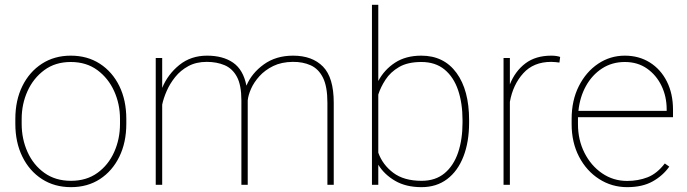

<svg xmlns="http://www.w3.org/2000/svg" viewBox="-20 -770 2863 800"><path d="M43.9 -253.9V-274.4Q43.9 -352.1 73.2 -411.4Q102.5 -470.7 154.5 -504.4Q206.5 -538.1 274.9 -538.1Q344.2 -538.1 396.2 -504.4Q448.2 -470.7 477.3 -411.4Q506.3 -352.1 506.3 -274.4V-253.9Q506.3 -176.8 477.3 -117.2Q448.2 -57.6 396.5 -23.9Q344.7 9.8 275.9 9.8Q207 9.8 154.8 -23.9Q102.5 -57.6 73.2 -117.2Q43.9 -176.8 43.9 -253.9ZM70.3 -274.4V-253.9Q70.3 -190.9 94.7 -136.7Q119.1 -82.5 165 -49.6Q210.9 -16.6 275.9 -16.6Q340.3 -16.6 386 -49.6Q431.6 -82.5 455.8 -136.7Q480 -190.9 480 -253.9V-274.4Q480 -336.4 455.6 -390.4Q431.2 -444.3 385.5 -478Q339.8 -511.7 274.9 -511.7Q210.4 -511.7 164.8 -478Q119.1 -444.3 94.7 -390.4Q70.3 -336.4 70.3 -274.4Z M1012.2 -351.6V0H985.8V-351.6Q985.8 -415 967.3 -449.7Q948.7 -484.4 916 -498.3Q883.3 -512.2 841.3 -512.2Q797.4 -512.2 764.6 -494.4Q731.9 -476.6 709.7 -448.7Q687.5 -420.9 674.3 -390.4Q661.1 -359.9 655.8 -334V0H628.9V-528.3H655.8V-403.8Q679.2 -460.4 727.3 -499.3Q775.4 -538.1 842.8 -538.1Q909.2 -538.1 951.4 -508.8Q993.7 -479.5 1006.8 -413.1Q1028.8 -465.3 1079.3 -501.7Q1129.9 -538.1 1201.2 -538.1Q1281.2 -538.1 1325.9 -492.4Q1370.6 -446.8 1370.6 -341.8V0H1344.2V-341.8Q1344.2 -409.2 1325.7 -446.3Q1307.1 -483.4 1274.4 -498Q1241.7 -512.7 1199.7 -512.2Q1152.8 -511.7 1118.4 -494.9Q1084 -478 1061 -452.6Q1038.1 -427.2 1026.1 -400.1Q1014.2 -373 1012.2 -351.6Z M1934.6 -269.5V-259.3Q1934.6 -178.7 1911.1 -118.2Q1887.7 -57.6 1843.3 -23.9Q1798.8 9.8 1736.3 9.8Q1671.4 9.8 1626.2 -16.6Q1581.1 -43 1556.2 -83.5V0H1529.8V-750H1556.2V-432.6Q1581.5 -480 1626.2 -509Q1670.9 -538.1 1735.4 -538.1Q1829.6 -538.1 1882.1 -466.3Q1934.6 -394.5 1934.6 -269.5ZM1907.2 -259.3V-269.5Q1907.2 -339.8 1888.7 -394.5Q1870.1 -449.2 1832 -480.5Q1793.9 -511.7 1735.8 -511.7Q1678.7 -511.7 1642.8 -490.7Q1606.9 -469.7 1586.4 -438.2Q1565.9 -406.7 1556.2 -376V-133.8Q1574.2 -83.5 1618.7 -50Q1663.1 -16.6 1736.8 -16.6Q1794.4 -16.6 1832.3 -48.1Q1870.1 -79.6 1888.7 -134.3Q1907.2 -189 1907.2 -259.3Z M2314 -532.7 2311 -509.3Q2303.2 -510.3 2294.7 -511.2Q2286.1 -512.2 2276.9 -512.2Q2203.1 -512.2 2160.2 -464.6Q2117.2 -417 2104.5 -345.7V0H2078.1V-528.3H2104.5V-418.5Q2126.5 -473.6 2169.2 -505.9Q2211.9 -538.1 2276.9 -538.1Q2289.1 -538.1 2298.3 -536.6Q2307.6 -535.2 2314 -532.7Z M2593.3 9.8Q2529.3 9.8 2476.6 -23.9Q2423.8 -57.6 2392.8 -116.9Q2361.8 -176.3 2361.8 -252.9V-274.4Q2361.8 -351.6 2391.8 -411.1Q2421.9 -470.7 2472.2 -504.4Q2522.5 -538.1 2583.5 -538.1Q2642.1 -538.1 2687.5 -509.8Q2732.9 -481.4 2758.5 -430.7Q2784.2 -379.9 2784.2 -312.5V-281.7H2388.2Q2388.2 -278.3 2388.2 -274.4V-252.9Q2388.2 -187 2415.3 -133.3Q2442.4 -79.6 2488.8 -47.9Q2535.2 -16.1 2593.3 -16.1Q2638.7 -16.1 2678 -31.2Q2717.3 -46.4 2750 -88.9L2768.6 -75.7Q2742.2 -38.1 2699.5 -14.2Q2656.7 9.8 2593.3 9.8ZM2583.5 -511.7Q2530.3 -511.7 2488.8 -484.9Q2447.3 -458 2421.6 -411.9Q2396 -365.7 2390.1 -308.1H2757.8V-314.5Q2757.8 -367.7 2736.3 -412.4Q2714.8 -457 2675.8 -484.4Q2636.7 -511.7 2583.5 -511.7Z"/></svg>

Font: Vazirmatn RD Thin
Style: Regular
Weight: 100
Designer: Saber Rastikerdar
Foundry: Saber Rastikerdar
Version: Version 32.102